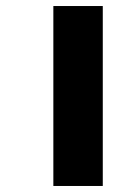

<svg xmlns="http://www.w3.org/2000/svg" viewBox="-20 -617 437 637"><path d="M157 0V-597H321V0Z"/></svg>

Font: Noto Sans Gujarati Condensed Black
Style: Regular
Weight: 900
Width: 3
Designer: Jelle Bosma - Monotype Design Team, Universal Thirst
Foundry: Monotype Imaging Inc.
Version: Version 2.106; ttfautohint (v1.8.4.7-5d5b)